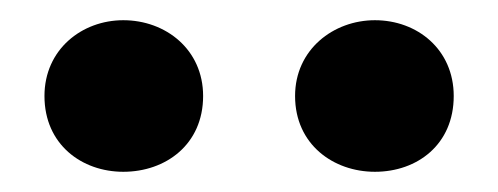

<svg xmlns="http://www.w3.org/2000/svg" viewBox="-20 -835 493 190"><path d="M102 -665C144 -665 181 -692 181 -740C181 -786 144 -815 102 -815C61 -815 24 -786 24 -740C24 -692 61 -665 102 -665ZM351 -665C393 -665 429 -692 429 -740C429 -786 393 -815 351 -815C310 -815 272 -786 272 -740C272 -692 310 -665 351 -665Z"/></svg>

Font: Source Han Serif KR Heavy
Style: Regular
Weight: 900
Designer: Ryoko NISHIZUKA 西塚涼子 (kana & ideographs); Frank Grießhammer (Latin, Greek & Cyrillic); Wenlong ZHANG 张文龙 (bopomofo); San
Foundry: Adobe
Version: Version 2.001;hotconv 1.1.0;makeotfexe 2.6.0